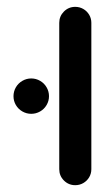

<svg xmlns="http://www.w3.org/2000/svg" viewBox="-20 -544 330 569"><path d="M155.6 -42.6V-476.3Q155.6 -495.9 169.4 -509.8Q183.3 -523.7 203 -523.7Q215.9 -523.7 226.9 -517.4Q237.8 -511.1 244.3 -500.2Q250.7 -489.3 250.7 -476.3V-42.6Q250.7 -29.6 244.3 -18.7Q237.8 -7.8 226.9 -1.5Q215.9 4.8 203 4.8Q183.3 4.8 169.4 -9.1Q155.6 -23 155.6 -42.6ZM20 -258.9Q20 -273 27 -285.2Q34.1 -297.4 46.3 -304.4Q58.5 -311.5 72.6 -311.5Q86.7 -311.5 98.9 -304.4Q111.1 -297.4 118.1 -285.2Q125.2 -273 125.2 -258.9Q125.2 -244.8 118.1 -232.8Q111.1 -220.7 98.9 -213.7Q86.7 -206.7 72.6 -206.7Q58.5 -206.7 46.3 -213.7Q34.1 -220.7 27 -232.8Q20 -244.8 20 -258.9Z"/></svg>

Font: 26F Galaxy Hebrew Extra Bold
Style: Regular
Weight: 800
Designer: C₂₉H₂₅N₃O₅
Version: Version 1.000